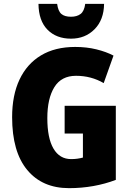

<svg xmlns="http://www.w3.org/2000/svg" viewBox="-20 -968 677 998"><path d="M316 -418H582V-33Q527 -12 465.5 -1Q404 10 339 10Q200 10 121.5 -84.5Q43 -179 43 -359Q43 -473 81.5 -554.5Q120 -636 193 -680Q266 -724 371 -724Q430 -724 481 -711.5Q532 -699 570 -679L519 -536Q454 -574 375 -574Q299 -574 262.5 -515Q226 -456 226 -354Q226 -250 258 -195.5Q290 -141 350 -141Q382 -141 411 -149V-274H316ZM521 -948Q520 -865 471.5 -816Q423 -767 349 -767Q273 -767 227 -813.5Q181 -860 180 -948H277Q282 -910 299 -895.5Q316 -881 349 -881Q380 -881 399 -895.5Q418 -910 423 -948Z"/></svg>

Font: Noto Sans Myanmar Condensed Black
Style: Regular
Weight: 900
Width: 3
Designer: Monotype Design Team
Foundry: Monotype Imaging Inc.
Version: Version 2.107; ttfautohint (v1.8.4.7-5d5b)